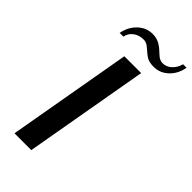

<svg xmlns="http://www.w3.org/2000/svg" viewBox="-274 -953 1017 1017"><g transform="rotate(45 234.0 -445.0)"><path d="M192 -700H318L195 0H69ZM215 -890Q243 -890 265 -878.5Q287 -867 307 -847Q310 -845 320 -835.5Q330 -826 340 -821.5Q350 -817 361 -817Q390 -817 412 -838Q434 -859 442 -890H468Q459 -837 423.5 -803.5Q388 -770 342 -770Q310 -770 292.5 -779.5Q275 -789 253 -809Q239 -822 227.5 -828.5Q216 -835 201 -835Q168 -835 144 -817Q120 -799 115 -770H87Q97 -823 132.5 -856.5Q168 -890 215 -890Z"/></g></svg>

Font: Fahkwang Medium
Style: Italic
Weight: 500
Italic angle: -10°
Version: Version 1.000; ttfautohint (v1.6)